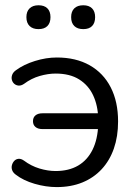

<svg xmlns="http://www.w3.org/2000/svg" viewBox="-20 -719 530 747"><path d="M200.6 8.9Q158.7 8.9 114.7 -3.9Q70.8 -16.7 41.3 -39.5Q30.6 -47.4 27.2 -57.2Q23.8 -67 26.5 -76.8Q29.2 -86.6 35.8 -93.4Q42.4 -100.2 52.2 -101.1Q62 -102 73.4 -94Q101 -73.3 133.6 -63.4Q166.3 -53.6 196.4 -53.6Q247.8 -53.6 284 -74.8Q320.1 -96 340.2 -136.7Q360.2 -177.3 362.1 -234.4L381 -216.8H144.9Q127.9 -216.8 118.1 -224.9Q108.3 -233 108.3 -247.5Q108.3 -262.1 118.1 -270.2Q127.9 -278.2 144.9 -278.2H381L362.1 -258.9Q360.7 -309 342.4 -348.1Q324.2 -387.2 288 -410Q251.9 -432.8 196.4 -432.8Q167.3 -432.8 134.7 -423.5Q102 -414.1 73.5 -392.8Q62.6 -385.4 52.8 -386Q42.9 -386.7 35.8 -392.7Q28.7 -398.8 26.2 -408.3Q23.7 -417.9 27.4 -427.9Q31 -438 42.2 -445.9Q72.3 -468.1 115.8 -481.7Q159.3 -495.3 201.2 -495.3Q275.3 -495.3 328.8 -465.1Q382.3 -434.8 410.8 -379.1Q439.4 -323.4 439.4 -246.5Q439.4 -188 423 -141Q406.6 -94.1 375.5 -60.6Q344.4 -27.1 300.4 -9.1Q256.3 8.9 200.6 8.9ZM304 -605.7Q281.4 -605.7 269.1 -617.7Q256.8 -629.8 256.8 -652.3Q256.8 -674.5 269.1 -686.5Q281.4 -698.5 304 -698.5Q326.1 -698.5 338.1 -686.5Q350.1 -674.5 350.1 -652.3Q350.1 -629.8 338.3 -617.7Q326.6 -605.7 304 -605.7ZM129.8 -605.7Q107.7 -605.7 95.2 -617.7Q82.7 -629.8 82.7 -652.3Q82.7 -674.5 95.2 -686.5Q107.7 -698.5 129.8 -698.5Q152.4 -698.5 164.4 -686.5Q176.4 -674.5 176.4 -652.3Q176.4 -629.8 164.4 -617.7Q152.4 -605.7 129.8 -605.7Z"/></svg>

Font: Nunito ExtraLight
Style: Regular
Weight: 200
Designer: Vernon Adams
Foundry: Vernon Adams
Version: Version 3.602